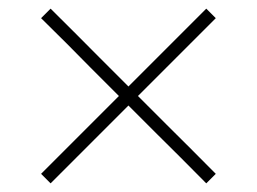

<svg xmlns="http://www.w3.org/2000/svg" viewBox="-20 -517 594 444"><path d="M457 -93Q426.5 -124 397.2 -153.2Q368 -182.5 343 -207L188 -362Q163.5 -387 134.8 -415.8Q106 -444.5 75 -475L97 -497Q128 -466.5 156.8 -437.5Q185.5 -408.5 211 -383L365 -229Q390.5 -203.5 419.5 -174.8Q448.5 -146 479 -115ZM97 -93 75 -115Q95.5 -135.5 115.2 -155.2Q135 -175 153.5 -193.5Q172 -212 189 -229L343.5 -383.5Q369 -409 397.8 -437.8Q426.5 -466.5 457 -497L479 -475Q448.5 -444.5 419.8 -415.8Q391 -387 365.5 -361.5L211 -207Q186.5 -182.5 157.2 -153.2Q128 -124 97 -93Z"/></svg>

Font: Commissioner Thin
Style: Regular
Weight: 100
Designer: Kostas Bartsokas
Foundry: Kostas Bartsokas
Version: Version 1.001;gftools[0.9.23]